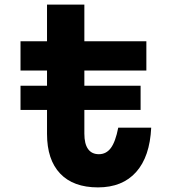

<svg xmlns="http://www.w3.org/2000/svg" viewBox="-20 -794 740 833"><path d="M346 -774V-615H615V-488H346V-214Q346 -170 362 -147.5Q378 -125 409 -125Q441 -125 461 -152Q481 -179 493 -240H636Q630 -114 570.5 -47.5Q511 19 405 19Q298 19 241 -41Q184 -101 184 -213V-488H69V-615H184V-774ZM69 -317V-422H590V-317Z"/></svg>

Font: Martian Mono
Style: Bold
Weight: 700
Designer: Roman Shamin
Foundry: Evil Martians
Version: Version 1.000